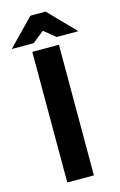

<svg xmlns="http://www.w3.org/2000/svg" viewBox="-170 -942 624 997"><g transform="rotate(-15 142.0 -443.0)"><path d="M62 0V-702.1H205.1V0ZM101.1 -886.2H183.1L320.8 -744.1H204.1L143.1 -793.9L81.1 -744.1H-37.1Z"/></g></svg>

Font: LT Superior
Style: Bold
Weight: 400
Designer: Daniel Lyons
Foundry: LyonsType
Version: Version 1.000